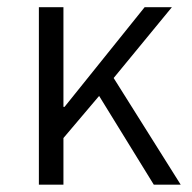

<svg xmlns="http://www.w3.org/2000/svg" viewBox="-20 -503 522 523"><path d="M85.9 0V-483.4H152.8V-211.9H155.8L374 -483.4H448.2L289.6 -290.5L472.2 0H398.9L250 -241.7L152.8 -127V0Z"/></svg>

Font: Varta Light Light
Style: Regular
Weight: 300
Version: Version 1.004